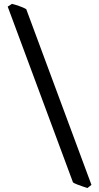

<svg xmlns="http://www.w3.org/2000/svg" viewBox="-20 -801 509 985"><path d="M428.7 163.6Q420.9 161.1 405.3 156Q389.6 150.9 375 145Q360.4 139.2 354.5 134.8L19.5 -767.1L41.5 -781.2Q55.7 -777.8 78.4 -770Q101.1 -762.2 114.7 -753.9L449.2 147.5Z"/></svg>

Font: Gentium Plus
Style: Bold
Weight: 700
Designer: Victor Gaultney, Annie Olsen, Iska Routamaa, Becca Hirsbrunner
Foundry: SIL International
Version: Version 6.101